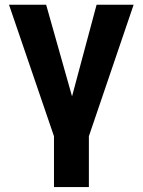

<svg xmlns="http://www.w3.org/2000/svg" viewBox="-20 -565 587 790"><path d="M202.1 -4.4 17.1 -545.4H169.9L276.4 -168.5L377.4 -545.4H529.8L345.7 -4.4V204.6H202.1Z"/></svg>

Font: My Font
Style: Bold
Weight: 500
Designer: Rasmus Andersson
Foundry: rsms
Version: Version 0.001